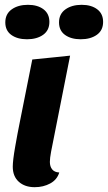

<svg xmlns="http://www.w3.org/2000/svg" viewBox="-20 -757 448 797"><path d="M187 -85Q187 -66 196.5 -54Q206 -42 226 -41Q217 -11 188.5 4.5Q160 20 124 20Q83 20 58 -2.5Q33 -25 33 -65Q33 -91 43 -148Q53 -205 61 -244L114 -510L271 -526L192 -127Q187 -100 187 -85ZM185 -666Q185 -631 159 -612.5Q133 -594 92 -594Q52 -594 27 -612Q2 -630 2 -664Q2 -699 28.5 -718Q55 -737 96 -737Q136 -737 160.5 -718.5Q185 -700 185 -666ZM408 -666Q408 -631 382 -612.5Q356 -594 315 -594Q275 -594 250 -612Q225 -630 225 -664Q225 -699 251.5 -718Q278 -737 319 -737Q359 -737 383.5 -718.5Q408 -700 408 -666Z"/></svg>

Font: Sansita
Style: Bold Italic
Weight: 700
Italic angle: -11°
Designer: Pablo Cosgaya
Foundry: Omnibus-Type
Version: Version 1.006